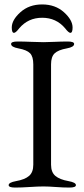

<svg xmlns="http://www.w3.org/2000/svg" viewBox="-20 -840 380 865"><path d="M273 -713Q233 -760 170 -760Q107 -760 67 -713Q51 -692 43 -692Q33 -692 33 -716Q33 -750 72 -785Q111 -820 170 -820Q229 -820 268 -785Q307 -750 307 -716Q307 -692 297 -692Q289 -692 273 -713ZM130 -550Q130 -585 115.5 -600Q101 -615 63 -622Q30 -628 30 -642Q30 -653 59 -653Q87 -653 120.5 -651.5Q154 -650 176 -650Q196 -650 226.5 -651.5Q257 -653 285 -653Q314 -653 314 -642Q314 -628 281 -622Q242 -615 226 -599.5Q210 -584 210 -550V-98Q210 -64 229.5 -47.5Q249 -31 289 -24Q322 -18 322 -6Q322 5 293 5Q265 5 231.5 2.5Q198 0 176 0Q152 0 114 2.5Q76 5 48 5Q19 5 19 -6Q19 -18 52 -24Q92 -31 111 -47.5Q130 -64 130 -98Z"/></svg>

Font: EB Garamond SC 12
Style: Regular
Weight: 400
Version: Version 0.016 ; ttfautohint (v0.97) -l 8 -r 50 -G 200 -x 0 -